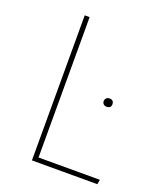

<svg xmlns="http://www.w3.org/2000/svg" viewBox="-128 -764 713 847"><g transform="rotate(20 228.0 -340.5)"><path d="M146 -681V-22H434L430 0H123V-681ZM351 -374Q372 -374 372 -354Q372 -335 351 -335Q342 -335 336.5 -340.5Q331 -346 331 -354Q331 -362 336.5 -368Q342 -374 351 -374Z"/></g></svg>

Font: FiraGO Thin
Style: Regular
Weight: 100
Designer: bBox Type
Foundry: bBox Type GmbH
Version: Version 1.001;PS 001.001;hotconv 1.0.88;makeotf.lib2.5.64775